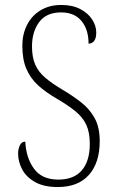

<svg xmlns="http://www.w3.org/2000/svg" viewBox="-20 -744 466 774"><path d="M213 10Q157 10 121.5 -10Q86 -30 69.5 -61Q53 -92 53 -125Q53 -143 60 -158Q67 -173 82 -173Q85 -108 117 -64Q149 -20 215 -20Q278 -20 310 -57.5Q342 -95 342 -164Q342 -210 328 -240.5Q314 -271 284 -295.5Q254 -320 206 -348Q163 -373 133 -400.5Q103 -428 86.5 -466Q70 -504 70 -560Q70 -606 89 -643.5Q108 -681 143.5 -702.5Q179 -724 227 -724Q272 -724 303.5 -707.5Q335 -691 351.5 -665.5Q368 -640 368 -613Q368 -590 359.5 -579Q351 -568 337 -568Q337 -625 308.5 -659.5Q280 -694 226 -694Q167 -694 138 -655Q109 -616 109 -557Q109 -513 122 -483.5Q135 -454 162 -431Q189 -408 231 -383Q273 -358 307 -331.5Q341 -305 361.5 -268Q382 -231 382 -175Q382 -88 338.5 -39Q295 10 213 10Z"/></svg>

Font: Noto Serif Condensed ExtraLight
Style: Regular
Weight: 200
Width: 3
Designer: Monotype Design Team
Foundry: Monotype Imaging Inc.
Version: Version 2.013; ttfautohint (v1.8.4.7-5d5b)